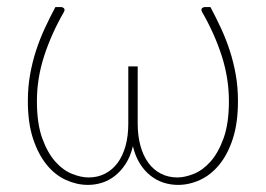

<svg xmlns="http://www.w3.org/2000/svg" viewBox="-20 -513 750 541"><path d="M573 -493Q589 -463 603 -432.8Q617 -402.5 627.5 -370.2Q638 -338 644.2 -303Q650.5 -268 650.5 -228Q650.5 -166.5 636 -122Q621.5 -77.5 597.5 -48.5Q573.5 -19.5 543.2 -5.8Q513 8 481.5 8Q461 8 441.2 1.8Q421.5 -4.5 404.5 -17.8Q387.5 -31 374.5 -51.5Q361.5 -72 354.5 -101Q347.5 -72 334.2 -51.5Q321 -31 304.2 -17.8Q287.5 -4.5 267.8 1.8Q248 8 228 8Q196.5 8 166 -5.8Q135.5 -19.5 111.8 -48.5Q88 -77.5 73.2 -122Q58.5 -166.5 58.5 -228Q58.5 -268 64.8 -303Q71 -338 81.5 -370.2Q92 -402.5 106 -432.8Q120 -463 136 -493H153Q156.5 -493 160 -489.8Q163.5 -486.5 160.5 -480Q125 -418.5 104.5 -355.5Q84 -292.5 84 -228Q84 -165 99 -123.5Q114 -82 136 -57.5Q158 -33 183.2 -23Q208.5 -13 229.5 -13Q255.5 -13 276.2 -23.8Q297 -34.5 311.5 -54.2Q326 -74 333.8 -102Q341.5 -130 341.5 -164.5V-326H368V-164.5Q368 -130 375.8 -102Q383.5 -74 398 -54.2Q412.5 -34.5 433.2 -23.8Q454 -13 480 -13Q500.5 -13 525.8 -23Q551 -33 573 -57.5Q595 -82 610 -123.5Q625 -165 625 -228Q625 -292.5 604.8 -355.5Q584.5 -418.5 549 -480Q546 -486.5 549.2 -489.8Q552.5 -493 556.5 -493Z"/></svg>

Font: Lato ExtraLight
Style: Regular
Weight: 275
Designer: Lukasz Dziedzic with Adam Twardoch and Botio Nikoltchev
Foundry: tyPoland Lukasz Dziedzic
Version: Version 2.015; 2015-08-06; http://www.latofonts.com/